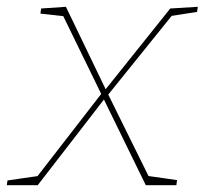

<svg xmlns="http://www.w3.org/2000/svg" viewBox="-51 -545 602 565"><path d="M-31 0 -29 -14 68 -28 55 -21 251 -274 258 -280 450 -520 531 -525 529 -510 446 -497 458 -503 267 -266 261 -260 60 0ZM378 0 251 -260 132 -504 140 -497 68 -505 70 -520 143 -525 263 -276 389 -21 379 -28 470 -15 468 0Z"/></svg>

Font: Bitter Thin Thin
Style: Italic
Weight: 250
Italic angle: -9°
Version: Version 2.002